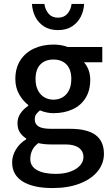

<svg xmlns="http://www.w3.org/2000/svg" viewBox="-20 -726 556 965"><path d="M122.1 -194.3V-198.2Q94.2 -219.7 75.7 -253.2Q57.1 -286.6 57.1 -328.6Q57.1 -384.3 82.5 -423.3Q107.9 -462.4 151.4 -482.2Q194.8 -502 248.5 -502Q288.1 -502 320.8 -489.7H494.1V-413.1H401.9Q416 -397.9 424.8 -375Q433.6 -352.1 433.6 -325.2Q433.6 -271 409.9 -233.2Q386.2 -195.3 344.2 -176.3Q302.2 -157.2 248.5 -157.2Q214.4 -157.2 180.7 -171.4Q166.5 -158.7 160.6 -150.1Q154.8 -141.6 154.8 -125.5Q154.8 -102.5 173.6 -90.6Q192.4 -78.6 236.3 -78.6H331.5Q418.5 -78.6 460.4 -47.4Q502.4 -16.1 502.4 47.4Q502.4 95.2 471.4 134.3Q440.4 173.3 381.8 196.3Q323.2 219.2 244.1 219.2Q147.5 219.2 94.2 186.3Q41 153.3 41 89.8Q41 57.1 59.8 25.6Q78.6 -5.9 111.8 -25.9V-29.8Q90.8 -43.5 79.3 -61.5Q67.9 -79.6 67.9 -107.4Q67.9 -134.3 83 -156.2Q98.1 -178.2 122.1 -194.3ZM158.7 -328.6Q158.7 -295.4 170.7 -272.2Q182.6 -249 202.9 -237.1Q223.1 -225.1 248.5 -225.1Q273.9 -225.1 294.2 -236.8Q314.5 -248.5 326.4 -271.7Q338.4 -294.9 338.4 -328.6Q338.4 -377 314.2 -401.9Q290 -426.8 248.5 -426.8Q207 -426.8 182.9 -402.1Q158.7 -377.4 158.7 -328.6ZM310.1 0H238.3Q199.7 0 172.9 -6.8Q151.9 8.8 142.1 28.8Q132.3 48.8 132.3 74.2Q132.3 109.4 165.8 128.7Q199.2 147.9 260.7 147.9Q302.2 147.9 333.7 136.5Q365.2 125 382.3 105.7Q399.4 86.4 399.4 64Q399.4 33.7 376.2 16.8Q353 0 310.1 0ZM339.8 -706.1H402.8Q400.9 -671.9 386 -642.1Q371.1 -612.3 342.3 -593.5Q313.5 -574.7 271.5 -574.7Q229.5 -574.7 200.7 -593.5Q171.9 -612.3 157.2 -642.1Q142.6 -671.9 140.6 -706.1H203.1Q207.5 -676.3 224.6 -656.7Q241.7 -637.2 271.5 -637.2Q301.3 -637.2 318.6 -656.7Q335.9 -676.3 339.8 -706.1Z"/></svg>

Font: Varta
Style: Bold
Weight: 700
Designer: Joana Correia, Viktoriya Grabowska, Eben Sorkin
Foundry: Sorkin Type
Version: Version 1.002; ttfautohint (v1.3) -l 8 -r 24 -G 200 -x 12 -H